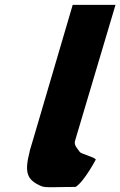

<svg xmlns="http://www.w3.org/2000/svg" viewBox="-20 -773 498 794"><path d="M280.7 -753H457.7L290.4 -191C285.2 -173 297.8 -161.8 309.6 -145C316 -135.7 371.3 -124 376.1 -113C376.1 -113 327.7 -21.3 292.6 0C208.5 0 168.3 4.3 151.4 -3C91.5 -28.9 79.6 -57.6 103.1 -148L102.6 -148L108.1 -166.5C111 -176.7 114.2 -187.5 117.8 -199L118.1 -200Z"/></svg>

Font: Hussar
Style: BdOblThree
Weight: 700
Foundry: Cannot Into Space Fonts
Version: Version 2.00